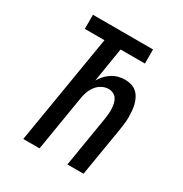

<svg xmlns="http://www.w3.org/2000/svg" viewBox="-171 -863 942 991"><g transform="rotate(30 300.0 -367.5)"><path d="M107 0 215 -651H98V-735H456V-651H311L278 -447Q288 -465 302.5 -480.5Q317 -496 334.5 -507Q352 -518 371.5 -523Q391 -528 411 -528Q430 -528 448 -522.5Q466 -517 479.5 -505Q493 -493 501.5 -476.5Q510 -460 514.5 -442Q519 -424 520.5 -405Q522 -386 522 -367Q522 -348 519.5 -328.5Q517 -309 514 -289L466 0H370L420 -303Q422 -318 423.5 -333.5Q425 -349 424 -364Q423 -379 420 -393Q417 -407 409.5 -419Q402 -431 388.5 -437.5Q375 -444 360 -444Q340 -444 320.5 -433.5Q301 -423 288 -405.5Q275 -388 268 -368Q261 -348 258 -328L204 0Z"/></g></svg>

Font: Iosevka SS04 Medium Extended
Style: Italic
Weight: 500
Width: 7
Italic angle: -9°
Monospace: yes
Designer: Belleve Invis
Foundry: Belleve Invis
Version: Version 19.0.0; ttfautohint (v1.8.4)